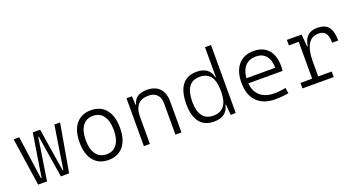

<svg xmlns="http://www.w3.org/2000/svg" viewBox="-47 -1337 3609 1951"><g transform="rotate(-20 1758.0 -361.0)"><path d="M363.8 0 291 -456.1H285.2L214.4 0H118.2L42 -517.6H102.1L167 -52.2H174.3L248.5 -517.6H328.1L401.9 -52.2H409.2L482.4 -517.6H543.9L453.1 0Z M878.9 9.8Q775.4 9.8 717.8 -60.5Q660.2 -130.9 660.2 -258.8Q660.2 -387.2 717.8 -457.3Q775.4 -527.3 878.9 -527.3Q982.4 -527.3 1040 -457.3Q1097.7 -387.2 1097.7 -258.8Q1097.7 -130.9 1040 -60.5Q982.4 9.8 878.9 9.8ZM878.9 -51.3Q951.7 -51.3 991.2 -105.5Q1030.8 -159.7 1030.8 -258.8Q1030.8 -357.9 991.2 -412.1Q951.7 -466.3 878.9 -466.3Q806.6 -466.3 766.8 -412.1Q727.1 -357.9 727.1 -258.8Q727.1 -159.7 766.8 -105.5Q806.6 -51.3 878.9 -51.3Z M1603 0V-338.4Q1603 -399.9 1570.3 -433.1Q1537.6 -466.3 1479.5 -466.3Q1326.7 -466.3 1326.7 -292.5V0H1261.7V-517.6H1320.8L1325.7 -423.8H1332.5Q1354.5 -527.3 1484.9 -527.3Q1572.3 -527.3 1620.1 -477.5Q1668 -427.7 1668 -336.9V0Z M2019 9.8Q1917.5 9.8 1865 -57.1Q1812.5 -124 1812.5 -253.9Q1812.5 -388.7 1865.2 -458Q1918 -527.3 2021 -527.3Q2089.4 -527.3 2131.1 -497.1Q2172.9 -466.8 2183.1 -408.7H2189V-732.4H2253.9V1.5L2199.2 4.9L2189.5 -112.8H2184.1Q2174.3 -55.7 2133.3 -22.9Q2092.3 9.8 2019 9.8ZM2189 -251V-266.1Q2189 -468.3 2032.7 -468.3Q1877.9 -468.3 1877.9 -253.9Q1877.9 -153.3 1917.2 -101.3Q1956.5 -49.3 2033.2 -49.3Q2189 -49.3 2189 -251Z M2682.1 9.8Q2553.7 9.8 2483.4 -61.5Q2413.1 -132.8 2413.1 -263.7Q2413.1 -389.2 2472.4 -458.3Q2531.7 -527.3 2639.2 -527.3Q2739.7 -527.3 2795.2 -464.8Q2850.6 -402.3 2850.6 -287.1Q2850.6 -256.8 2847.7 -236.3H2477.1Q2484.9 -147 2541 -98.6Q2597.2 -50.3 2693.8 -50.3Q2754.4 -50.3 2815.9 -64L2825.2 -3.9Q2791 2.9 2753.9 6.3Q2716.8 9.8 2682.1 9.8ZM2477.1 -292H2788.1Q2788.1 -376 2749.3 -421.6Q2710.4 -467.3 2640.1 -467.3Q2567.9 -467.3 2525.4 -421.4Q2482.9 -375.5 2477.1 -292Z M3168.5 -222.7V-59.6H3314.5V0H2976.6V-59.6H3103V-458H2996.1V-517.6H3155.3L3167 -384.8H3174.3Q3191.9 -527.3 3326.7 -527.3Q3409.7 -527.3 3447 -481.4Q3484.4 -435.5 3484.4 -333H3418.9Q3418.9 -404.3 3395 -436.3Q3371.1 -468.3 3318.4 -468.3Q3242.7 -468.3 3205.6 -404.3Q3168.5 -340.3 3168.5 -222.7Z"/></g></svg>

Font: Cascadia Code NF Light
Style: Regular
Weight: 300
Monospace: yes
Designer: Aaron Bell
Foundry: Saja Typeworks
Version: Version 2404.023; ttfautohint (v1.8.4)